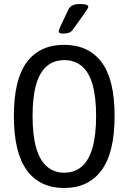

<svg xmlns="http://www.w3.org/2000/svg" viewBox="-20 -929 639 955"><path d="M299 6Q178 6 113.5 -82Q49 -170 49 -352Q49 -534 113.5 -620Q178 -706 299 -706Q420 -706 485 -620Q550 -534 550 -352Q550 -170 485 -82Q420 6 299 6ZM300 -70Q351 -70 386.5 -100.5Q422 -131 440 -193.5Q458 -256 458 -352Q458 -448 440 -509.5Q422 -571 386.5 -600.5Q351 -630 300 -630Q249 -630 213.5 -600.5Q178 -571 160 -509.5Q142 -448 142 -352Q142 -256 160 -193.5Q178 -131 213.5 -100.5Q249 -70 300 -70ZM293 -762Q282 -762 277 -764.5Q272 -767 272 -772Q272 -779 282 -801Q292 -823 321 -883Q328 -897 342 -903Q356 -909 377 -909Q419 -909 419 -896Q419 -892 416 -886.5Q413 -881 405 -869.5Q397 -858 382 -837Q367 -816 341 -780Q334 -770 322.5 -766Q311 -762 293 -762Z"/></svg>

Font: Asap Condensed VF Beta
Style: Regular
Weight: 400
Designer: Pablo Cosgaya
Foundry: Omnibus-Type
Version: Version 1.008